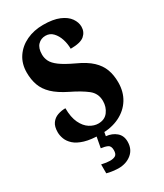

<svg xmlns="http://www.w3.org/2000/svg" viewBox="-234 -813 972 1140"><g transform="rotate(-30 252.0 -243.0)"><path d="M237 10Q170 10 127 -3Q84 -16 61 -37Q38 -58 29 -82Q20 -106 20 -128Q20 -167 36 -189Q52 -211 77.5 -220Q103 -229 131 -229Q131 -167 150 -127.5Q169 -88 198 -70Q227 -52 256 -52Q300 -52 323 -83Q346 -114 346 -155Q346 -207 306.5 -238Q267 -269 199 -302Q136 -333 101 -366.5Q66 -400 52 -439.5Q38 -479 38 -526Q38 -587 68 -631.5Q98 -676 149 -700Q200 -724 263 -724Q331 -724 373.5 -706Q416 -688 436 -659.5Q456 -631 456 -601Q456 -565 429.5 -542Q403 -519 335 -519Q335 -553 324.5 -585.5Q314 -618 293.5 -639.5Q273 -661 243 -661Q212 -661 191 -639.5Q170 -618 170 -574Q170 -550 181 -527.5Q192 -505 223.5 -481.5Q255 -458 317 -429Q381 -400 416 -367Q451 -334 465.5 -294.5Q480 -255 480 -206Q480 -141 450 -92.5Q420 -44 365.5 -17Q311 10 237 10ZM226 238Q214 238 189 235Q164 232 148 227V166Q182 174 205 174Q229 174 242.5 165.5Q256 157 256 130Q256 101 238 93Q220 85 194 82L211 -9H264L256 35Q297 39 324.5 62.5Q352 86 352 127Q352 179 316 208.5Q280 238 226 238Z"/></g></svg>

Font: Noto Serif Thai ExtraCondensed Black
Style: Regular
Weight: 900
Width: 2
Designer: Monotype Design Team
Foundry: Monotype Imaging Inc.
Version: Version 2.002; ttfautohint (v1.8.4.7-5d5b)